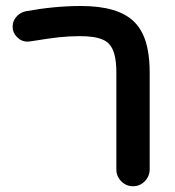

<svg xmlns="http://www.w3.org/2000/svg" viewBox="-20 -612 591 647"><path d="M372.1 -41V-368.2Q372.1 -439.5 346.7 -464.8Q337.9 -473.6 326.2 -478.5Q299.8 -490.2 249 -490.2Q213.9 -490.2 176.8 -486.3Q150.4 -483.4 83 -472.7Q78.1 -471.7 73.2 -471.7Q51.8 -471.7 37.1 -487.3Q22.5 -502 22.5 -521.5Q22.5 -543 38.1 -558.6Q49.8 -570.3 67.4 -574.2Q164.1 -591.8 252.9 -591.8Q378.9 -591.8 432.6 -538.1Q467.8 -502.9 478.5 -440.4Q484.4 -408.2 484.4 -368.2V-41Q484.4 -18.6 467.8 -1Q451.2 15.6 428.2 15.6Q405.3 15.6 388.7 -1Q372.1 -17.6 372.1 -41Z"/></svg>

Font: FakePearl
Style: SemiBold
Weight: 400
Version: Version 1.2